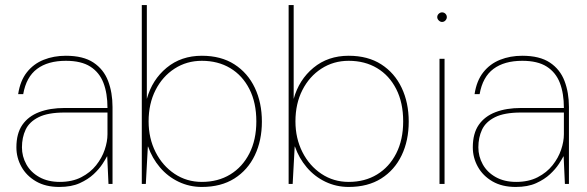

<svg xmlns="http://www.w3.org/2000/svg" viewBox="-20 -729 2327 761"><path d="M215 12Q161 12 123 -10Q85 -32 65 -68Q45 -104 45 -145Q45 -200 68.5 -234Q92 -268 135 -284.5Q178 -301 236 -301H406Q406 -359 390 -400.5Q374 -442 338 -465Q302 -488 241 -488Q170 -488 127 -456Q84 -424 72 -356H52Q60 -409 86.5 -442.5Q113 -476 153 -492Q193 -508 241 -508Q310 -508 350.5 -481Q391 -454 408.5 -408Q426 -362 426 -305V0H410L405 -109H404Q399 -99 386 -79Q373 -59 351 -38.5Q329 -18 296 -3Q263 12 215 12ZM217 -8Q266 -8 302 -26.5Q338 -45 361 -74Q384 -103 395 -135.5Q406 -168 406 -197V-283H236Q170 -283 133 -264.5Q96 -246 81.5 -215Q67 -184 67 -145Q67 -109 84.5 -77.5Q102 -46 136 -27Q170 -8 217 -8Z M780 12Q731 12 688 -8.5Q645 -29 614 -65.5Q583 -102 567 -148H566L558 0H542V-709H562V-337Q583 -413 640.5 -460.5Q698 -508 780 -508Q856 -508 909 -474Q962 -440 990 -381Q1018 -322 1018 -247Q1018 -172 990 -113.5Q962 -55 909 -21.5Q856 12 780 12ZM780 -8Q844 -8 892.5 -37.5Q941 -67 968.5 -121Q996 -175 996 -248Q996 -322 968.5 -376Q941 -430 892.5 -459Q844 -488 780 -488Q720 -488 672 -457Q624 -426 596.5 -372Q569 -318 569 -248Q569 -181 596.5 -126.5Q624 -72 672 -40Q720 -8 780 -8Z M1362 12Q1313 12 1270 -8.5Q1227 -29 1196 -65.5Q1165 -102 1149 -148H1148L1140 0H1124V-709H1144V-337Q1165 -413 1222.5 -460.5Q1280 -508 1362 -508Q1438 -508 1491 -474Q1544 -440 1572 -381Q1600 -322 1600 -247Q1600 -172 1572 -113.5Q1544 -55 1491 -21.5Q1438 12 1362 12ZM1362 -8Q1426 -8 1474.5 -37.5Q1523 -67 1550.5 -121Q1578 -175 1578 -248Q1578 -322 1550.5 -376Q1523 -430 1474.5 -459Q1426 -488 1362 -488Q1302 -488 1254 -457Q1206 -426 1178.5 -372Q1151 -318 1151 -248Q1151 -181 1178.5 -126.5Q1206 -72 1254 -40Q1302 -8 1362 -8Z M1722 0V-496H1742V0ZM1732 -642Q1725 -642 1719 -648Q1713 -654 1713 -661Q1713 -669 1719 -674.5Q1725 -680 1732 -680Q1740 -680 1745.5 -674.5Q1751 -669 1751 -661Q1751 -654 1745.5 -648Q1740 -642 1732 -642Z M2024 12Q1970 12 1932 -10Q1894 -32 1874 -68Q1854 -104 1854 -145Q1854 -200 1877.5 -234Q1901 -268 1944 -284.5Q1987 -301 2045 -301H2215Q2215 -359 2199 -400.5Q2183 -442 2147 -465Q2111 -488 2050 -488Q1979 -488 1936 -456Q1893 -424 1881 -356H1861Q1869 -409 1895.5 -442.5Q1922 -476 1962 -492Q2002 -508 2050 -508Q2119 -508 2159.5 -481Q2200 -454 2217.5 -408Q2235 -362 2235 -305V0H2219L2214 -109H2213Q2208 -99 2195 -79Q2182 -59 2160 -38.5Q2138 -18 2105 -3Q2072 12 2024 12ZM2026 -8Q2075 -8 2111 -26.5Q2147 -45 2170 -74Q2193 -103 2204 -135.5Q2215 -168 2215 -197V-283H2045Q1979 -283 1942 -264.5Q1905 -246 1890.5 -215Q1876 -184 1876 -145Q1876 -109 1893.5 -77.5Q1911 -46 1945 -27Q1979 -8 2026 -8Z"/></svg>

Font: DM Sans 28pt Thin
Style: Regular
Weight: 250
Version: Version 4.004;gftools[0.9.30]